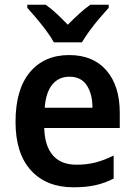

<svg xmlns="http://www.w3.org/2000/svg" viewBox="-20 -786 572 816"><path d="M274 -552Q376 -552 432.5 -486.5Q489 -421 489 -307V-242H168Q170 -166 204.5 -126Q239 -86 305 -86Q349 -86 386 -95.5Q423 -105 463 -125V-27Q426 -8 386 1Q346 10 292 10Q177 10 111.5 -62Q46 -134 46 -268Q46 -406 107 -479Q168 -552 274 -552ZM275 -460Q230 -460 202.5 -427Q175 -394 170 -328H373Q373 -386 349 -423Q325 -460 275 -460ZM209 -606Q197 -628 177 -655Q157 -682 135 -708Q113 -734 96 -753V-766H174Q197 -750 220.5 -728Q244 -706 268 -681Q294 -707 316.5 -727.5Q339 -748 364 -766H442V-753Q425 -734 403 -708.5Q381 -683 361 -655.5Q341 -628 328 -606Z"/></svg>

Font: Noto Sans Georgian SemiCondensed SemiBold
Style: Regular
Weight: 600
Width: 4
Designer: Monotype Design Team, Akaki Razmadze
Foundry: Google LLC
Version: Version 2.005; ttfautohint (v1.8.4.7-5d5b)